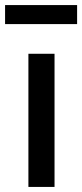

<svg xmlns="http://www.w3.org/2000/svg" viewBox="-42 -737 324 757"><path d="M70 0V-525H173V0ZM-22 -642V-717H262V-642Z"/></svg>

Font: Mach
Style: Regular
Weight: 400
Version: Version 1.002